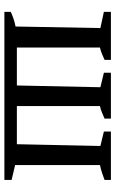

<svg xmlns="http://www.w3.org/2000/svg" viewBox="155 -681 526 876"><g transform="rotate(90 418.0 -243.0)"><path d="M34 0V-29Q49 -36 65 -41.5Q81 -47 101 -51L108 -438L34 -454V-486H253V-457Q239 -451 226.5 -445.5Q214 -440 197 -436V-57H370L378 -438L312 -454V-486H521V-457Q506 -451 494 -445.5Q482 -440 464 -436V-57H638L646 -438L580 -454V-486H801V-457Q785 -451 768.5 -445.5Q752 -440 733 -436V-49L801 -33V0Z"/></g></svg>

Font: Piazzolla 24pt Medium
Style: Regular
Weight: 500
Designer: Juan Pablo del Peral
Foundry: Huerta Tipografica
Version: Version 2.005